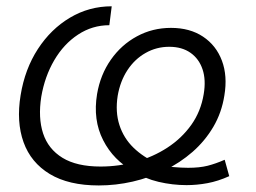

<svg xmlns="http://www.w3.org/2000/svg" viewBox="-20 -563 792 595"><path d="M286.1 11.7Q192.9 11.7 134.3 -23.7Q75.7 -59.1 53 -122.3Q30.3 -185.5 43.9 -268.1Q57.1 -349.1 97.4 -411.1Q137.7 -473.1 197 -508.3Q256.3 -543.5 326.2 -543.5L318.8 -484.9Q266.1 -484.9 221.9 -455.8Q177.7 -426.8 148.2 -376.5Q118.7 -326.2 107.9 -263.2Q97.7 -198.2 113.5 -149.7Q129.4 -101.1 173.6 -74Q217.8 -46.9 291.5 -46.9Q347.7 -46.9 401.1 -61.8Q454.6 -76.7 498.8 -105.5Q543 -134.3 572.8 -176Q602.5 -217.8 611.3 -271.5Q618.7 -315.4 607.7 -348.1Q596.7 -380.9 570.3 -399.4Q543.9 -418 504.4 -418Q464.8 -418 431.2 -398.9Q397.5 -379.9 375 -345.7Q352.5 -311.5 344.7 -266.1Q336.9 -216.3 350.1 -175.5Q363.3 -134.8 393.8 -105.2Q424.3 -75.7 466.8 -57.1Q488.3 -47.9 515.6 -45.4Q543 -43 563 -43Q598.1 -43 623.3 -49.3Q648.4 -55.7 676.3 -67.9L690.4 -17.1Q655.8 -1.5 623 4.6Q590.3 10.7 558.1 10.7Q514.6 10.7 471.2 0.5Q427.7 -9.8 395 -31.7Q331.5 -65.9 299.6 -128.7Q267.6 -191.4 280.8 -271.5Q291 -331.5 323.5 -377.9Q356 -424.3 404.3 -450.4Q452.6 -476.6 509.8 -476.6Q568.4 -476.6 609.1 -449.5Q649.9 -422.4 667.7 -375Q685.5 -327.6 675.3 -267.1Q667 -213.9 641.1 -169.9Q615.2 -126 576.7 -92.3Q538.1 -58.6 490.7 -35.4Q443.4 -12.2 391.1 -0.2Q338.9 11.7 286.1 11.7Z"/></svg>

Font: Inter 24pt Light
Style: Italic
Weight: 300
Italic angle: -9.3988°
Designer: Rasmus Andersson
Foundry: rsms
Version: Version 4.001;git-66647c0bb